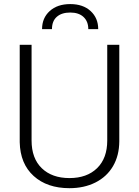

<svg xmlns="http://www.w3.org/2000/svg" viewBox="-20 -936 697 965"><path d="M79.1 0ZM579.6 -710.9V-225.6Q579.1 -153.8 547.9 -100.6Q516.6 -47.4 459.7 -18.8Q402.8 9.8 329.1 9.8Q216.8 9.8 149.2 -51.5Q81.5 -112.8 79.1 -221.2V-710.9H138.7V-230Q138.7 -140.1 189.9 -90.6Q241.2 -41 329.1 -41Q417 -41 468 -90.8Q519 -140.6 519 -229.5V-710.9ZM423.8 -789.6Q423.8 -828.1 399.9 -850.6Q376 -873 333 -873Q290 -873 265.6 -851.6Q241.2 -830.1 241.2 -789.6H191.4Q191.4 -845.7 230 -880.6Q268.6 -915.5 333 -915.5Q397.5 -915.5 435.5 -880.4Q473.6 -845.2 473.6 -789.6Z"/></svg>

Font: Roboto Light
Style: Regular
Weight: 300
Designer: Google
Version: Version 2.134; 2016; ttfautohint (v1.6)